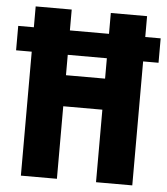

<svg xmlns="http://www.w3.org/2000/svg" viewBox="-56 -760 704 807"><g transform="rotate(5 296.5 -357.0)"><path d="M62 0H214V-306H379V0H532V-523H597V-626H532V-714H379V-626H214V-714H62V-626H-4V-523H62ZM214 -437V-523H379V-437Z"/></g></svg>

Font: Noto Sans Myanmar ExtraCondensed ExtraBold
Style: Regular
Weight: 800
Width: 2
Designer: Monotype Design Team
Foundry: Monotype Imaging Inc.
Version: Version 2.107